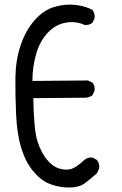

<svg xmlns="http://www.w3.org/2000/svg" viewBox="-20 -827 540 847"><path d="M274 0Q232 -2 195 -17.5Q158 -33 125 -73.5Q92 -114 73.5 -174.5Q55 -235 51 -323Q47 -411 48 -485.5Q49 -560 70.5 -625.5Q92 -691 132 -737Q172 -783 221.5 -797Q271 -811 315.5 -805Q360 -799 388 -783Q400 -767 397 -746L388 -727Q374 -715 353 -717Q314 -735 269.5 -727Q225 -719 190.5 -682.5Q156 -646 139.5 -589Q123 -532 123 -470L368 -472L388 -462Q400 -448 397 -427L388 -407Q374 -397 358 -396L127 -394Q129 -253 145.5 -203Q162 -153 186.5 -123.5Q211 -94 237 -85Q263 -76 287.5 -80Q312 -84 353 -122Q367 -134 388 -132L407 -122Q421 -105 417 -82L407 -62Q381 -39 354 -18.5Q327 2 274 0Z"/></svg>

Font: NaniFont Regular
Style: Regular
Weight: 400
Designer: Nanigashitei
Version: Version 1.036